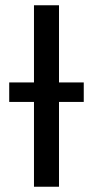

<svg xmlns="http://www.w3.org/2000/svg" viewBox="-20 -709 353 729"><path d="M15 -396V-322H109V0H204V-322H298V-396H204V-689H109V-396Z"/></svg>

Font: FiraGO Unicode
Style: Regular
Weight: 400
Designer: bBox Type
Foundry: bBox Type GmbH
Version: Version 1.001;PS 001.001;hotconv 1.0.88;makeotf.lib2.5.64775